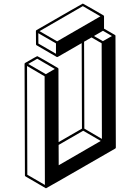

<svg xmlns="http://www.w3.org/2000/svg" viewBox="-20 -961 772 1057"><path d="M233.9 75.2H231.9L120.6 10.3Q117.2 8.3 117.2 4.9L115.2 -609.9Q115.7 -612.8 118.7 -614.7Q183.1 -651.9 185.1 -651.9Q187 -651.9 242.9 -619.4Q298.8 -586.9 299.3 -586.4L300.3 -585.4L300.8 -584.5L301.3 -582.5H301.8L302.7 -178.7L431.2 -252.9L429.7 -723.6L298.3 -647.9Q296.4 -647 293 -647Q293 -647.5 292.5 -647.5L291.5 -647.9L181.2 -711.9Q178.2 -713.9 178.2 -717.8L177.7 -790.5Q178.2 -793.9 181.2 -795.4Q434.1 -941.4 436 -941.4Q437.5 -941.4 493.7 -908.9Q549.8 -876.5 550.3 -876L551.8 -874Q552.2 -873.5 552.2 -872.6L552.7 -871.6V-803.2L612.8 -768.6L614.3 -767.1Q614.3 -766.6 614.7 -766.6L615.7 -764.6L617.7 -148.9Q617.7 -145 614.3 -143.1Q235.8 75.2 233.9 75.2ZM546.4 -734.4 596.2 -762.7 546.9 -791.5 497.1 -762.7ZM541 -196.3 539.6 -722.7 483.9 -754.9 442.9 -731.4 444.3 -252.9ZM288.1 -665V-722.2L190.9 -778.3L191.4 -721.2ZM294.4 -733.4 532.7 -871.1 436 -927.2 197.8 -789.6ZM303.2 -51.3 534.7 -185.1 438 -241.2 302.7 -163.1ZM227.1 57.1 225.6 -541 128.9 -597.7 130.4 1ZM232.4 -552.7 281.7 -581.5 185.1 -637.7 135.3 -608.9Z"/></svg>

Font: 3D Isometric
Style: Bold
Weight: 700
Designer: GGBotNet
Foundry: GGBotNet
Version: 1.14